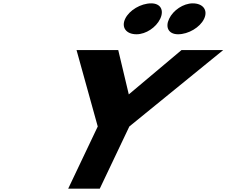

<svg xmlns="http://www.w3.org/2000/svg" viewBox="-20 -1123 1349 1143"><path d="M880.2 -1103C818.4 -1103 749.3 -1062 725.1 -1011C700.9 -960 731 -919 792.7 -919C848.9 -919 909.4 -960 933.7 -1011C957.9 -1062 936.4 -1103 880.2 -1103ZM1127.4 -1103C1071.4 -1103 1010.9 -1062 986.7 -1011C962.4 -960 983.9 -919 1040 -919C1101.7 -919 1170.8 -960 1195 -1011C1219.3 -1062 1189.2 -1103 1127.4 -1103ZM435.6 -825 561.9 -370 386 0H574L749.9 -370L1308.9 -825H1060.6L746.7 -561L683.9 -825Z"/></svg>

Font: Hussar
Style: BdSuprExtOblFive
Weight: 700
Foundry: Cannot Into Space Fonts
Version: Version 2.00